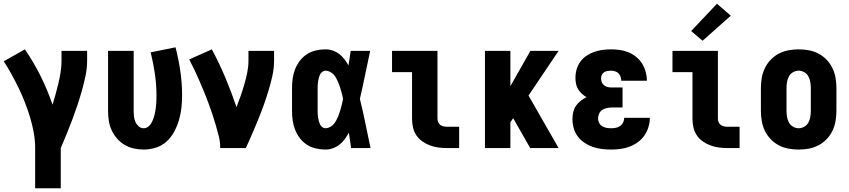

<svg xmlns="http://www.w3.org/2000/svg" viewBox="-22 -792 4542 1027"><path d="M166 215V0Q166 -42 158.5 -83Q151 -124 139 -164Q127 -204 112 -242.5Q97 -281 79 -318.5Q61 -356 41 -392.5Q21 -429 -2 -464L111 -528Q158 -460 195 -385.5Q232 -311 259 -232Q268 -261 276 -290Q284 -319 291 -348.5Q298 -378 302.5 -408Q307 -438 307 -468V-520H444V-468Q444 -427 435.5 -386.5Q427 -346 416 -307Q405 -268 392 -229Q379 -190 364.5 -151.5Q350 -113 334.5 -75.5Q319 -38 303 0V215Z M746 8Q719 8 693 2Q667 -4 644 -17.5Q621 -31 603.5 -51.5Q586 -72 575 -96Q564 -120 560 -146.5Q556 -173 556 -200V-520H693V-200Q693 -185 694.5 -170Q696 -155 702 -141Q708 -127 719.5 -116.5Q731 -106 746 -106Q759 -106 769.5 -113.5Q780 -121 786.5 -132Q793 -143 797.5 -155Q802 -167 805 -179.5Q808 -192 810 -204.5Q812 -217 813 -229.5Q814 -242 814.5 -255Q815 -268 815 -280Q815 -339 806.5 -397Q798 -455 784 -512L917 -539Q933 -476 942.5 -412Q952 -348 952 -283Q952 -249 948.5 -216Q945 -183 935.5 -150.5Q926 -118 910 -88Q894 -58 869.5 -35.5Q845 -13 812.5 -2.5Q780 8 746 8Z M1156 0Q1156 -32 1148.5 -62.5Q1141 -93 1132 -123.5Q1123 -154 1113 -184Q1103 -214 1092 -243.5Q1081 -273 1069 -302Q1057 -331 1044.5 -360Q1032 -389 1018.5 -417.5Q1005 -446 990 -474L1111 -528Q1151 -454 1183.5 -376.5Q1216 -299 1243 -219Q1255 -249 1265.5 -279.5Q1276 -310 1285 -341Q1294 -372 1300.5 -404Q1307 -436 1307 -468V-520H1444V-468Q1444 -427 1435 -386.5Q1426 -346 1414 -306.5Q1402 -267 1388 -228Q1374 -189 1358.5 -151Q1343 -113 1326.5 -75Q1310 -37 1293 0Z M1719 8Q1693 8 1667 2Q1641 -4 1619.5 -18Q1598 -32 1582 -53Q1566 -74 1556.5 -98Q1547 -122 1543.5 -148Q1540 -174 1540 -200V-320Q1540 -346 1543.5 -372Q1547 -398 1556.5 -422Q1566 -446 1582 -467Q1598 -488 1619.5 -502Q1641 -516 1667 -522Q1693 -528 1719 -528Q1739 -528 1758 -521.5Q1777 -515 1792.5 -503Q1808 -491 1820.5 -475Q1833 -459 1842 -442Q1845 -461 1848 -480.5Q1851 -500 1854 -520H1958Q1944 -456 1931 -391.5Q1918 -327 1903 -263Q1919 -198 1932.5 -132Q1946 -66 1960 0H1856Q1853 -21 1850 -41.5Q1847 -62 1844 -82Q1834 -64 1822 -47.5Q1810 -31 1794 -18.5Q1778 -6 1758.5 1Q1739 8 1719 8ZM1719 -106Q1731 -106 1742.5 -112Q1754 -118 1762 -127Q1770 -136 1776 -147Q1782 -158 1786.5 -169Q1791 -180 1795 -192Q1799 -204 1802 -215.5Q1805 -227 1808 -239Q1811 -251 1813 -263Q1811 -275 1808 -286.5Q1805 -298 1801.5 -309.5Q1798 -321 1794.5 -332Q1791 -343 1786 -354Q1781 -365 1775.5 -375.5Q1770 -386 1761.5 -394.5Q1753 -403 1742 -408.5Q1731 -414 1719 -414Q1710 -414 1702 -408Q1694 -402 1690 -393.5Q1686 -385 1683.5 -376Q1681 -367 1679.5 -357.5Q1678 -348 1677.5 -338.5Q1677 -329 1677 -320V-200Q1677 -191 1677.5 -181.5Q1678 -172 1679.5 -162.5Q1681 -153 1683.5 -144Q1686 -135 1690 -126.5Q1694 -118 1702 -112Q1710 -106 1719 -106Z M2370 0Q2346 0 2323 -3Q2300 -6 2278.5 -14Q2257 -22 2237.5 -35.5Q2218 -49 2205 -68.5Q2192 -88 2187 -111Q2182 -134 2182 -157V-406H2075V-520H2318V-157Q2318 -147 2322 -138Q2326 -129 2333.5 -123.5Q2341 -118 2350.5 -116Q2360 -114 2370 -114H2434V0Z M2572 0V-520H2708V-331L2815 -520H2966L2805 -281L2966 0H2814L2724 -158L2723 -160L2708 -138V0Z M3248 8Q3223 8 3198 5Q3173 2 3149.5 -6Q3126 -14 3105 -28Q3084 -42 3069 -61.5Q3054 -81 3047 -105.5Q3040 -130 3040 -154Q3040 -173 3044 -191.5Q3048 -210 3058.5 -225.5Q3069 -241 3084 -252.5Q3099 -264 3115 -272Q3102 -280 3090 -291Q3078 -302 3070 -315.5Q3062 -329 3059 -344.5Q3056 -360 3056 -376Q3056 -399 3062.5 -421.5Q3069 -444 3082.5 -462.5Q3096 -481 3115.5 -494Q3135 -507 3156.5 -514.5Q3178 -522 3201 -525Q3224 -528 3247 -528Q3271 -528 3295 -524.5Q3319 -521 3340.5 -512Q3362 -503 3381 -487.5Q3400 -472 3412.5 -452Q3425 -432 3431.5 -408.5Q3438 -385 3438 -362Q3438 -361 3438 -360.5Q3438 -360 3438 -360H3301Q3301 -360 3301 -360Q3301 -360 3301 -360Q3301 -371 3297.5 -381.5Q3294 -392 3286.5 -399.5Q3279 -407 3268.5 -410.5Q3258 -414 3247 -414Q3238 -414 3228 -412.5Q3218 -411 3210 -406Q3202 -401 3197.5 -392Q3193 -383 3193 -373Q3193 -363 3197 -352.5Q3201 -342 3209.5 -335.5Q3218 -329 3228.5 -326.5Q3239 -324 3250 -324H3308V-217H3250Q3237 -217 3223.5 -214Q3210 -211 3199 -203.5Q3188 -196 3182.5 -183.5Q3177 -171 3177 -157Q3177 -145 3183 -134Q3189 -123 3200 -116.5Q3211 -110 3223 -108Q3235 -106 3248 -106Q3260 -106 3272.5 -108.5Q3285 -111 3295.5 -118.5Q3306 -126 3311.5 -138Q3317 -150 3317 -162H3454Q3454 -137 3446.5 -112.5Q3439 -88 3425 -67.5Q3411 -47 3390.5 -32Q3370 -17 3346.5 -8Q3323 1 3298 4.5Q3273 8 3248 8Z M3870 0Q3846 0 3823 -3Q3800 -6 3778.5 -14Q3757 -22 3737.5 -35.5Q3718 -49 3705 -68.5Q3692 -88 3687 -111Q3682 -134 3682 -157V-406H3575V-520H3818V-157Q3818 -147 3822 -138Q3826 -129 3833.5 -123.5Q3841 -118 3850.5 -116Q3860 -114 3870 -114H3934V0ZM3736 -574 3675 -626 3813 -772 3887 -708Z M4250 8Q4223 8 4195.5 3Q4168 -2 4143.5 -15Q4119 -28 4100 -48Q4081 -68 4069 -93Q4057 -118 4052.5 -145.5Q4048 -173 4048 -200V-320Q4048 -347 4052.5 -374.5Q4057 -402 4069 -427Q4081 -452 4100 -472Q4119 -492 4143.5 -505Q4168 -518 4195.5 -523Q4223 -528 4250 -528Q4277 -528 4304.5 -523Q4332 -518 4356.5 -505Q4381 -492 4400 -472Q4419 -452 4431 -427Q4443 -402 4447.5 -374.5Q4452 -347 4452 -320V-200Q4452 -173 4447.5 -145.5Q4443 -118 4431 -93Q4419 -68 4400 -48Q4381 -28 4356.5 -15Q4332 -2 4304.5 3Q4277 8 4250 8ZM4250 -106Q4266 -106 4280.5 -114.5Q4295 -123 4302.5 -137.5Q4310 -152 4312.5 -168Q4315 -184 4315 -200V-320Q4315 -336 4312.5 -352Q4310 -368 4302.5 -382.5Q4295 -397 4280.5 -405.5Q4266 -414 4250 -414Q4234 -414 4219.5 -405.5Q4205 -397 4197.5 -382.5Q4190 -368 4187.5 -352Q4185 -336 4185 -320V-200Q4185 -184 4187.5 -168Q4190 -152 4197.5 -137.5Q4205 -123 4219.5 -114.5Q4234 -106 4250 -106Z"/></svg>

Font: Iosevka SS04 Heavy
Style: Regular
Weight: 900
Monospace: yes
Designer: Belleve Invis
Foundry: Belleve Invis
Version: Version 19.0.0; ttfautohint (v1.8.4)